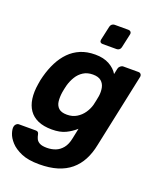

<svg xmlns="http://www.w3.org/2000/svg" viewBox="-195 -849 988 1177"><g transform="rotate(20 299.5 -261.0)"><path d="M203 220Q131 220 86 200.5Q41 181 16 153.5Q-9 126 -17.5 99Q-26 72 -23 57Q-21 46 -13.5 39Q-6 32 4 32H114Q123 32 128 36.5Q133 41 135 52Q137 64 143 77.5Q149 91 165 100Q181 109 213 109Q243 109 269 99Q295 89 314.5 65Q334 41 342 0L356 -67Q327 -41 291.5 -24Q256 -7 203 -7Q149 -7 112 -23.5Q75 -40 54 -70.5Q33 -101 27 -144Q21 -187 30 -241Q32 -256 34.5 -267.5Q37 -279 41 -294Q55 -346 77 -389Q99 -432 130 -463.5Q161 -495 202.5 -512.5Q244 -530 298 -530Q353 -530 390.5 -509Q428 -488 446 -457L454 -495Q456 -505 465 -512.5Q474 -520 484 -520H582Q593 -520 598.5 -512.5Q604 -505 602 -495L500 -14Q489 42 466 85.5Q443 129 407 159Q371 189 320.5 204.5Q270 220 203 220ZM259 -124Q295 -124 322 -140.5Q349 -157 366.5 -182.5Q384 -208 392 -236Q395 -247 399 -267.5Q403 -288 405 -299Q409 -327 404 -352.5Q399 -378 380.5 -394Q362 -410 326 -410Q290 -410 264 -393.5Q238 -377 221.5 -350Q205 -323 196 -291Q193 -280 190.5 -267.5Q188 -255 186 -244Q181 -211 184 -184Q187 -157 204.5 -140.5Q222 -124 259 -124ZM317 -606Q307 -606 302 -612Q297 -618 299 -628L319 -719Q321 -729 328.5 -735.5Q336 -742 346 -742H436Q446 -742 451.5 -735.5Q457 -729 455 -719L435 -628Q433 -618 425.5 -612Q418 -606 408 -606Z"/></g></svg>

Font: Rubik SemiBold
Style: Italic
Weight: 600
Italic angle: -12°
Designer: Hubert and Fischer
Foundry: Hubert and Fischer
Version: Version 2.300;gftools[0.9.30]